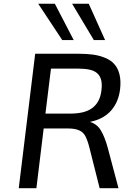

<svg xmlns="http://www.w3.org/2000/svg" viewBox="-20 -995 705 1015"><path d="M476.1 -783.2 361.3 -975.1H449.2L535.6 -783.2ZM309.1 -783.2 182.1 -975.1H270L369.6 -783.2ZM220.2 -394.5H352.5Q387.7 -394.5 416.3 -401.1Q444.8 -407.7 465.6 -422.4Q486.3 -437 499.3 -460.2Q512.2 -483.4 516.1 -516.6Q520.5 -550.3 514.6 -572.5Q508.8 -594.7 493.4 -608.2Q478 -621.6 452.4 -627Q426.8 -632.3 391.6 -632.3H386.2H249.5ZM79.1 0 166 -710.9H393.6Q437.5 -710.9 471.7 -706.3Q505.9 -701.7 536.1 -689Q566.4 -676.8 585 -655.3Q603.5 -634.8 611.8 -601.3Q620.1 -567.9 614.7 -522Q606.4 -455.1 566.9 -410.2Q527.3 -365.2 455.6 -350.6Q494.1 -338.4 512.7 -306.2Q532.7 -274.4 549.3 -214.8L606.4 0H506.8L454.1 -209Q448.7 -231.4 442.9 -247.8Q437 -264.2 431.6 -274.9Q425.8 -285.6 418 -293.2Q410.2 -300.8 398.9 -305.7Q377.4 -315.9 338.4 -315.9H210.9L172.4 0Z"/></svg>

Font: Ride
Style: Italic
Weight: 400
Version: Version 3.000